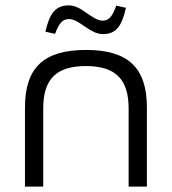

<svg xmlns="http://www.w3.org/2000/svg" viewBox="-20 -695 640 715"><path d="M73 -295V0H141V-291C141 -401 190 -449 300 -449C409 -449 459 -401 459 -291V0H527V-295C527 -444 456 -509 300 -509C144 -509 73 -444 73 -295ZM149 -577 185 -569C200 -609 213 -624 237 -624C276 -624 314 -568 363 -568C410 -568 433 -594 449 -666L413 -674C399 -634 385 -618 363 -618C323 -618 285 -675 237 -675C187 -675 165 -646 149 -577Z"/></svg>

Font: LT Wave Mono Light
Style: Regular
Weight: 300
Designer: Daniel Lyons
Version: Version 2.5 (Glyphs App)